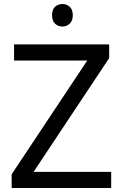

<svg xmlns="http://www.w3.org/2000/svg" viewBox="-20 -935 612 955"><path d="M533 0H38V-68L414 -634H50V-714H523V-646L147 -80H533ZM291 -915Q311 -915 326.5 -901.5Q342 -888 342 -859Q342 -831 326.5 -817Q311 -803 291 -803Q269 -803 254 -817Q239 -831 239 -859Q239 -888 254 -901.5Q269 -915 291 -915Z"/></svg>

Font: Noto Sans Tai Tham
Style: Regular
Weight: 400
Designer: Monotype Design Team 2013. Revised by David WIlliams 2020
Foundry: Monotype Imaging Inc.
Version: Version 2.002